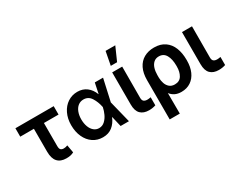

<svg xmlns="http://www.w3.org/2000/svg" viewBox="-116 -1287 2485 2010"><g transform="rotate(-30 1127.0 -281.5)"><path d="M484.4 -428.7H307.6V-149.4Q307.6 -116.7 320.3 -105.2Q333 -93.8 355.5 -93.8Q369.1 -93.8 378.7 -96.2Q388.2 -98.6 402.3 -103.5L418.9 -9.8Q397 1.5 376.5 5.6Q356 9.8 328.1 9.8Q258.8 9.8 222.7 -30Q186.5 -69.8 186.5 -151.4V-428.7H21.5V-530.3H484.4Z M543 -265.6Q543 -344.2 573 -406.2Q603 -468.3 655.3 -502.7Q707.5 -537.1 772.5 -537.1Q837.4 -537.1 883.5 -502Q929.7 -466.8 953.1 -405.3H955.1L981.4 -530.3H1081.1L1022 -265.1L1087.9 0H987.3L958 -125H956.1Q930.7 -62.5 884.5 -25.9Q838.4 10.7 770.5 10.7Q704.1 10.7 652.3 -24.2Q600.6 -59.1 571.8 -122.1Q543 -185.1 543 -265.6ZM783.2 -92.8Q822.3 -92.8 851.6 -119.6Q880.9 -146.5 898.9 -185.5Q917 -224.6 924.8 -263.7L925.3 -265.1L924.8 -266.6Q911.1 -334.5 878.9 -385Q846.7 -435.5 788.1 -435.5Q751 -435.5 723.1 -414.1Q695.3 -392.6 680.2 -354Q665 -315.4 665 -265.6Q665 -215.8 679.7 -176.5Q694.3 -137.2 721.2 -115Q748 -92.8 783.2 -92.8Z M1312.5 -530.3 1311.5 -154.3Q1311.5 -123 1326.4 -110.8Q1341.3 -98.6 1369.1 -98.6Q1385.7 -98.6 1410.2 -103.5V-5.9Q1372.1 6.8 1329.1 6.8Q1263.7 6.8 1227.5 -29.1Q1191.4 -64.9 1191.4 -142.6V-530.3ZM1244.1 -759.8H1361.3L1289.1 -596.7H1212.9Z M1699.2 -537.1Q1777.3 -537.1 1829.3 -500.7Q1881.3 -464.4 1906.5 -401.1Q1931.6 -337.9 1931.6 -255.9V-246.1Q1931.6 -169.9 1906 -112.1Q1880.4 -54.2 1832.5 -22.2Q1784.7 9.8 1719.7 9.8Q1675.8 9.8 1643.6 -5.6Q1611.3 -21 1587.9 -51.3L1588.9 197.3H1466.8V-277.3Q1466.8 -361.3 1495.6 -419.7Q1524.4 -478 1576.9 -507.6Q1629.4 -537.1 1699.2 -537.1ZM1586.9 -236.3Q1587.9 -200.2 1598.9 -167.7Q1609.9 -135.3 1634.3 -114Q1658.7 -92.8 1698.2 -92.8Q1755.4 -92.8 1782 -136.2Q1808.6 -179.7 1808.6 -246.1V-255.9Q1808.6 -334.5 1781.2 -383.1Q1753.9 -431.6 1696.3 -431.6Q1658.7 -431.6 1634 -409.2Q1609.4 -386.7 1598.1 -350.1Q1586.9 -313.5 1586.9 -269.5Z M2156.2 -530.3 2155.3 -154.3Q2155.3 -123 2170.2 -110.8Q2185.1 -98.6 2212.9 -98.6Q2229.5 -98.6 2253.9 -103.5V-5.9Q2215.8 6.8 2172.9 6.8Q2107.4 6.8 2071.3 -29.1Q2035.2 -64.9 2035.2 -142.6V-530.3Z"/></g></svg>

Font: Pretendard JP SemiBold
Style: Regular
Weight: 600
Designer: Base glyphs from Inter by Rasmus Andersson; Hangeul glyphs from Noto Sans CJK(Source Han Sans) by Jang Soo-young and Kan
Foundry: Kil Hyung-jin
Version: Version 1.309